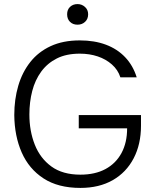

<svg xmlns="http://www.w3.org/2000/svg" viewBox="-20 -913 761 941"><path d="M374 8Q265 8 193.5 -38.5Q122 -85 86.5 -165.5Q51 -246 50 -349Q50 -426 69.5 -492.5Q89 -559 128.5 -609Q168 -659 228.5 -687Q289 -715 371 -715Q443 -715 499 -694Q555 -673 593.5 -632.5Q632 -592 650 -534H570Q558 -571 528.5 -597Q499 -623 459 -636.5Q419 -650 371 -650Q305 -650 258.5 -626.5Q212 -603 182 -562Q152 -521 138 -467Q124 -413 124 -352Q124 -271 150.5 -204Q177 -137 232 -97Q287 -57 374 -57Q446 -57 497 -84.5Q548 -112 575.5 -163Q603 -214 603 -284H366V-349H671V-297Q671 -206 635 -137Q599 -68 532.5 -30Q466 8 374 8ZM360 -792Q337 -792 323 -806Q309 -820 309 -843Q309 -866 323.5 -879.5Q338 -893 360 -893Q381 -893 396.5 -879Q412 -865 412 -843Q412 -820 397 -806Q382 -792 360 -792Z"/></svg>

Font: Onest Light
Style: Regular
Weight: 300
Designer: Dmitri Voloshin, Andrey Kudryavtsev
Foundry: Dmitri Voloshin, Andrey Kudryavtsev
Version: Version 1.000;gftools[0.9.33]